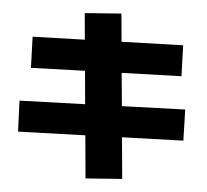

<svg xmlns="http://www.w3.org/2000/svg" viewBox="-54 -805 973 902"><g transform="rotate(5 432.0 -354.0)"><path d="M363.3 -162.6 46.9 -152.3 41 -297.9 349.6 -308.1 335.4 -464.4 81.1 -456.1 76.2 -602.5 321.8 -609.9 310.5 -734.4 482.4 -747.1 494.6 -615.2 784.2 -624 789.1 -478.5 507.8 -469.7 522.5 -314 820.3 -324.2 824.2 -177.7 535.6 -168.5 553.7 26.4 381.8 39.1Z"/></g></svg>

Font: Pretendard GOV Black
Style: Regular
Weight: 900
Designer: Base glyphs from Inter by Rasmus Andersson; Hangeul glyphs from Noto Sans CJK(Source Han Sans) by Jang Soo-young and Kan
Foundry: Kil Hyung-jin
Version: Version 1.309